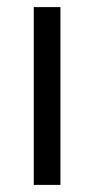

<svg xmlns="http://www.w3.org/2000/svg" viewBox="-20 -520 265 540"><path d="M75 -500H150V0H75Z"/></svg>

Font: Uncut Sans Variable
Style: Regular
Weight: 400
Designer: Kasper Nordkvist
Foundry: UNCUT.wtf
Version: Version 1.304;Glyphs 3.2 (3246)